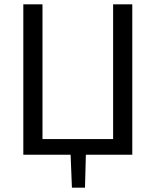

<svg xmlns="http://www.w3.org/2000/svg" viewBox="-20 -710 714 881"><path d="M587 -690H499V-72H175V-690H87V0H304L310 151H370L374 0H587Z"/></svg>

Font: SnT
Style: Regular
Weight: 400
Designer: Natanael Gama
Version: Version 1.001;PS 001.001;hotconv 1.0.70;makeotf.lib2.5.58329